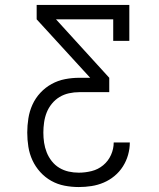

<svg xmlns="http://www.w3.org/2000/svg" viewBox="-20 -755 640 775"><path d="M298 0Q269 0 240.5 -5.5Q212 -11 187 -25Q162 -39 142.5 -60.5Q123 -82 111 -108Q99 -134 94.5 -162.5Q90 -191 90 -220Q90 -248 94.5 -277Q99 -306 111 -332.5Q123 -359 143 -380.5Q163 -402 188.5 -416Q214 -430 242.5 -435.5Q271 -441 300 -441H344L128 -677V-735H502V-590H437V-677H206L421 -441V-383H300Q279 -383 258.5 -378.5Q238 -374 220.5 -363.5Q203 -353 189.5 -336.5Q176 -320 168.5 -301Q161 -282 158 -261Q155 -240 155 -220Q155 -199 158 -179Q161 -159 168.5 -140Q176 -121 189 -104.5Q202 -88 219.5 -77.5Q237 -67 257 -62.5Q277 -58 298 -58Q324 -58 350 -64.5Q376 -71 396.5 -88Q417 -105 428 -129.5Q439 -154 439 -180H504Q504 -155 497 -130Q490 -105 476 -83Q462 -61 442 -44.5Q422 -28 398.5 -18Q375 -8 349.5 -4Q324 0 298 0Z"/></svg>

Font: Iosevka Slab Light Extended
Style: Regular
Weight: 300
Width: 7
Monospace: yes
Designer: Belleve Invis
Foundry: Belleve Invis
Version: Version 11.1.0; ttfautohint (v1.8.3)